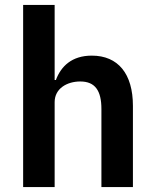

<svg xmlns="http://www.w3.org/2000/svg" viewBox="-20 -760 628 780"><path d="M74 0H202V-345C202 -401 253 -429 306 -429C367 -429 392 -391 392 -317V0H520V-330C520 -460 460 -534 353 -534C272 -534 228 -491 207 -435H202V-740H74Z"/></svg>

Font: IBM Plex Thai SemiBold
Style: Regular
Weight: 600
Designer: Mike Abbink, Paul van der Laan, Pieter van Rosmalen, Ben Mitchell, Mark Frömberg
Foundry: Bold Monday
Version: Version 1.0